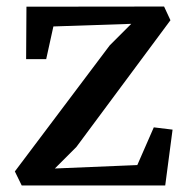

<svg xmlns="http://www.w3.org/2000/svg" viewBox="-20 -568 574 588"><path d="M382 -495 143.5 -487 121.5 -387H60L61 -547.5L482.5 -548L502 -506L214 -118L148 -52L400.5 -62.5L451 -178L508.5 -171L486 0H46.5L25.5 -43L316 -429Z"/></svg>

Font: Merriweather 36pt Medium
Style: Regular
Weight: 500
Version: Version 2.100